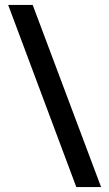

<svg xmlns="http://www.w3.org/2000/svg" viewBox="-20 -670 441 775"><path d="M388 85H288L13 -650H112Z"/></svg>

Font: MB Grotesk
Style: Regular
Weight: 400
Designer: Nawras Khrais
Foundry: Nawras Khrais
Version: Version 1.000;PS 001.000;hotconv 1.0.88;makeotf.lib2.5.64775